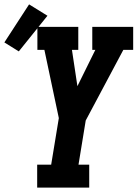

<svg xmlns="http://www.w3.org/2000/svg" viewBox="-85 -858 629 878"><path d="M85 0V-105H149L184 -318L118 -630H86V-735H273V-630H244L269 -464L351 -630H337V-735H524V-630H479L307 -307L274 -105H323V0ZM1 -623 -65 -664 48 -838 132 -786Z"/></svg>

Font: Iosevka Slab Extrabold
Style: Italic
Weight: 800
Italic angle: -9°
Monospace: yes
Designer: Belleve Invis
Foundry: Belleve Invis
Version: Version 11.1.0; ttfautohint (v1.8.3)